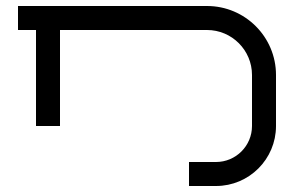

<svg xmlns="http://www.w3.org/2000/svg" viewBox="-20 -420 1020 640"><path d="M100 0H180V-320H670C752.8 -320 820 -252.8 820 -170V0C820 66.2 766.2 120 700 120H610V200H700C810.4 200 900 110.4 900 0V-170C900 -297 797 -400 670 -400H40V-320H100Z"/></svg>

Font: KetosagCBd
Style: Regular
Weight: 500
Designer: gluk
Foundry: gluk
Version: Version 00.0024